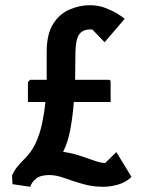

<svg xmlns="http://www.w3.org/2000/svg" viewBox="-20 -712 555 736"><path d="M96 4 28 -6 26 -39Q35 -59 47 -73.5Q59 -88 73 -102Q101 -129 117 -164Q133 -199 141.5 -239.5Q150 -280 154 -321H87V-397L95 -406H159V-514Q159 -581 183.5 -620Q208 -659 246.5 -675.5Q285 -692 324 -692Q356 -692 382.5 -682Q409 -672 429 -660Q449 -648 458 -640L381 -550L334 -599Q332 -599 330 -599Q328 -599 325 -599Q306 -599 293 -590Q280 -581 274.5 -559Q269 -537 269 -500L268 -406H397Q404 -406 404 -398V-321H263Q259 -268 250 -218Q241 -168 222 -130Q257 -125 288 -114.5Q319 -104 343.5 -95.5Q368 -87 383 -87L426 -129L484 -34Q464 -14 434.5 -5Q405 4 376 4Q334 4 296.5 -7Q259 -18 227 -29.5Q195 -41 169 -41Q135 -41 118 -27Q101 -13 96 4Z"/></svg>

Font: Kreon Medium
Style: Regular
Weight: 500
Version: Version 2.002